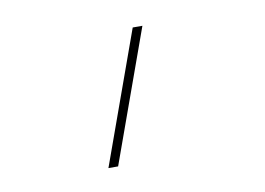

<svg xmlns="http://www.w3.org/2000/svg" viewBox="-45 -194 591 429"><g transform="rotate(-10 250.0 20.0)"><path d="M170 170 278 -130H300L192 170Z"/></g></svg>

Font: M PLUS 1 Code Thin
Style: Regular
Weight: 250
Designer: Coji Morishita
Foundry: UNDERFOREST DESIGN
Version: Version 1.002